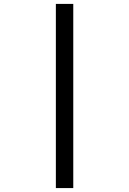

<svg xmlns="http://www.w3.org/2000/svg" viewBox="-20 -848 655 973"><path d="M351.3 -828.2V105.1H263.1V-828.2Z"/></svg>

Font: Fira Code Retina
Style: Regular
Weight: 450
Monospace: yes
Designer: Carrois Corporate, Edenspiekermann AG, Nikita Prokopov
Foundry: Carrois Corporate, Edenspiekermann AG, Nikita Prokopov
Version: Version 6.002